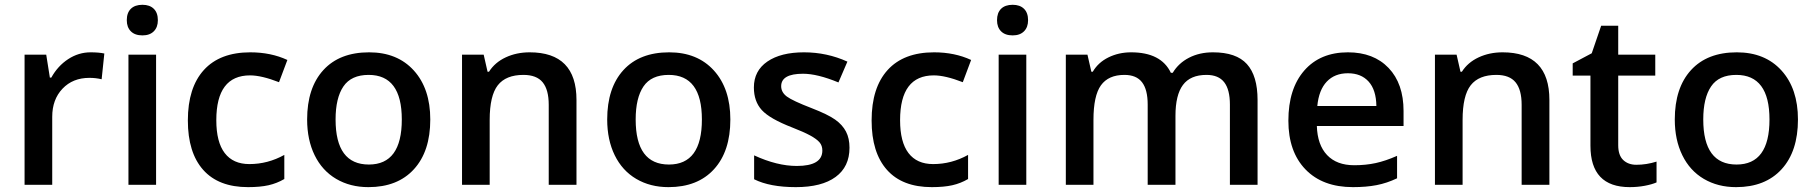

<svg xmlns="http://www.w3.org/2000/svg" viewBox="-20 -767 7533 797"><path d="M356 -549.8Q390.6 -549.8 413.1 -544.9L401.9 -438Q377.4 -443.8 351.1 -443.8Q282.2 -443.8 239.5 -398.9Q196.8 -354 196.8 -282.2V0H82V-540H171.9L187 -444.8H192.9Q219.7 -493.2 262.9 -521.5Q306.2 -549.8 356 -549.8Z M627.9 0H513.2V-540H627.9ZM506.3 -683.1Q506.3 -713.9 523.2 -730.5Q540 -747.1 571.3 -747.1Q601.6 -747.1 618.4 -730.5Q635.3 -713.9 635.3 -683.1Q635.3 -653.8 618.4 -637Q601.6 -620.1 571.3 -620.1Q540 -620.1 523.2 -637Q506.3 -653.8 506.3 -683.1Z M1009.8 9.8Q887.2 9.8 823.5 -61.8Q759.8 -133.3 759.8 -267.1Q759.8 -403.3 826.4 -476.6Q893.1 -549.8 1019 -549.8Q1104.5 -549.8 1172.9 -518.1L1138.2 -425.8Q1065.4 -454.1 1018.1 -454.1Q877.9 -454.1 877.9 -268.1Q877.9 -177.2 912.8 -131.6Q947.8 -85.9 1015.1 -85.9Q1091.8 -85.9 1160.2 -124V-23.9Q1129.4 -5.9 1094.5 2Q1059.6 9.8 1009.8 9.8Z M1766.1 -271Q1766.1 -138.7 1698.2 -64.5Q1630.4 9.8 1509.3 9.8Q1433.6 9.8 1375.5 -24.4Q1317.4 -58.6 1286.1 -122.6Q1254.9 -186.5 1254.9 -271Q1254.9 -402.3 1322.3 -476.1Q1389.6 -549.8 1512.2 -549.8Q1629.4 -549.8 1697.8 -474.4Q1766.1 -398.9 1766.1 -271ZM1373 -271Q1373 -84 1511.2 -84Q1647.9 -84 1647.9 -271Q1647.9 -456.1 1510.3 -456.1Q1438 -456.1 1405.5 -408.2Q1373 -360.4 1373 -271Z M2373 0H2257.8V-332Q2257.8 -394.5 2232.7 -425.3Q2207.5 -456.1 2152.8 -456.1Q2080.1 -456.1 2046.4 -413.1Q2012.7 -370.1 2012.7 -269V0H1897.9V-540H1987.8L2003.9 -469.2H2009.8Q2034.2 -507.8 2079.1 -528.8Q2124 -549.8 2178.7 -549.8Q2373 -549.8 2373 -352.1Z M3011.7 -271Q3011.7 -138.7 2943.8 -64.5Q2876 9.8 2754.9 9.8Q2679.2 9.8 2621.1 -24.4Q2563 -58.6 2531.7 -122.6Q2500.5 -186.5 2500.5 -271Q2500.5 -402.3 2567.9 -476.1Q2635.3 -549.8 2757.8 -549.8Q2875 -549.8 2943.4 -474.4Q3011.7 -398.9 3011.7 -271ZM2618.7 -271Q2618.7 -84 2756.8 -84Q2893.6 -84 2893.6 -271Q2893.6 -456.1 2755.9 -456.1Q2683.6 -456.1 2651.1 -408.2Q2618.7 -360.4 2618.7 -271Z M3506.3 -153.8Q3506.3 -74.7 3448.7 -32.5Q3391.1 9.8 3283.7 9.8Q3175.8 9.8 3110.4 -22.9V-122.1Q3205.6 -78.1 3287.6 -78.1Q3393.6 -78.1 3393.6 -142.1Q3393.6 -162.6 3381.8 -176.3Q3370.1 -189.9 3343.3 -204.6Q3316.4 -219.2 3268.6 -237.8Q3175.3 -273.9 3142.3 -310.1Q3109.4 -346.2 3109.4 -403.8Q3109.4 -473.1 3165.3 -511.5Q3221.2 -549.8 3317.4 -549.8Q3412.6 -549.8 3497.6 -511.2L3460.4 -424.8Q3373 -460.9 3313.5 -460.9Q3222.7 -460.9 3222.7 -409.2Q3222.7 -383.8 3246.3 -366.2Q3270 -348.6 3349.6 -317.9Q3416.5 -292 3446.8 -270.5Q3477.1 -249 3491.7 -220.9Q3506.3 -192.9 3506.3 -153.8Z M3848.1 9.8Q3725.6 9.8 3661.9 -61.8Q3598.1 -133.3 3598.1 -267.1Q3598.1 -403.3 3664.8 -476.6Q3731.4 -549.8 3857.4 -549.8Q3942.9 -549.8 4011.2 -518.1L3976.6 -425.8Q3903.8 -454.1 3856.4 -454.1Q3716.3 -454.1 3716.3 -268.1Q3716.3 -177.2 3751.2 -131.6Q3786.1 -85.9 3853.5 -85.9Q3930.2 -85.9 3998.5 -124V-23.9Q3967.8 -5.9 3932.9 2Q3897.9 9.8 3848.1 9.8Z M4240.2 0H4125.5V-540H4240.2ZM4118.7 -683.1Q4118.7 -713.9 4135.5 -730.5Q4152.3 -747.1 4183.6 -747.1Q4213.9 -747.1 4230.7 -730.5Q4247.6 -713.9 4247.6 -683.1Q4247.6 -653.8 4230.7 -637Q4213.9 -620.1 4183.6 -620.1Q4152.3 -620.1 4135.5 -637Q4118.7 -653.8 4118.7 -683.1Z M4859.4 0H4744.1V-333Q4744.1 -395 4720.7 -425.5Q4697.3 -456.1 4647.5 -456.1Q4581.1 -456.1 4550 -412.8Q4519 -369.6 4519 -269V0H4404.3V-540H4494.1L4510.3 -469.2H4516.1Q4538.6 -507.8 4581.3 -528.8Q4624 -549.8 4675.3 -549.8Q4799.8 -549.8 4840.3 -464.8H4848.1Q4872.1 -504.9 4915.5 -527.3Q4959 -549.8 5015.1 -549.8Q5111.8 -549.8 5156 -501Q5200.2 -452.1 5200.2 -352.1V0H5085.4V-333Q5085.4 -395 5061.8 -425.5Q5038.1 -456.1 4988.3 -456.1Q4921.4 -456.1 4890.4 -414.3Q4859.4 -372.6 4859.4 -286.1Z M5596.2 9.8Q5470.2 9.8 5399.2 -63.7Q5328.1 -137.2 5328.1 -266.1Q5328.1 -398.4 5394 -474.1Q5460 -549.8 5575.2 -549.8Q5682.1 -549.8 5744.1 -484.9Q5806.2 -419.9 5806.2 -306.2V-244.1H5446.3Q5448.7 -165.5 5488.8 -123.3Q5528.8 -81.1 5601.6 -81.1Q5649.4 -81.1 5690.7 -90.1Q5731.9 -99.1 5779.3 -120.1V-26.9Q5737.3 -6.8 5694.3 1.5Q5651.4 9.8 5596.2 9.8ZM5575.2 -462.9Q5520.5 -462.9 5487.5 -428.2Q5454.6 -393.6 5448.2 -327.1H5693.4Q5692.4 -394 5661.1 -428.5Q5629.9 -462.9 5575.2 -462.9Z M6411.6 0H6296.4V-332Q6296.4 -394.5 6271.2 -425.3Q6246.1 -456.1 6191.4 -456.1Q6118.7 -456.1 6085 -413.1Q6051.3 -370.1 6051.3 -269V0H5936.5V-540H6026.4L6042.5 -469.2H6048.3Q6072.8 -507.8 6117.7 -528.8Q6162.6 -549.8 6217.3 -549.8Q6411.6 -549.8 6411.6 -352.1Z M6772.5 -83Q6814.5 -83 6856.4 -96.2V-9.8Q6837.4 -1.5 6807.4 4.2Q6777.3 9.8 6745.1 9.8Q6582 9.8 6582 -162.1V-453.1H6508.3V-503.9L6587.4 -545.9L6626.5 -660.2H6697.3V-540H6851.1V-453.1H6697.3V-164.1Q6697.3 -122.6 6718 -102.8Q6738.8 -83 6772.5 -83Z M7443.4 -271Q7443.4 -138.7 7375.5 -64.5Q7307.6 9.8 7186.5 9.8Q7110.8 9.8 7052.7 -24.4Q6994.6 -58.6 6963.4 -122.6Q6932.1 -186.5 6932.1 -271Q6932.1 -402.3 6999.5 -476.1Q7066.9 -549.8 7189.5 -549.8Q7306.6 -549.8 7375 -474.4Q7443.4 -398.9 7443.4 -271ZM7050.3 -271Q7050.3 -84 7188.5 -84Q7325.2 -84 7325.2 -271Q7325.2 -456.1 7187.5 -456.1Q7115.2 -456.1 7082.8 -408.2Q7050.3 -360.4 7050.3 -271Z"/></svg>

Font: f0_21440          
Style: Regular
Weight: 600
Foundry: Ascender Corporation
Version: Version 1.10